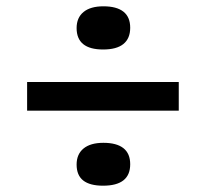

<svg xmlns="http://www.w3.org/2000/svg" viewBox="-20 -634 654 609"><path d="M393 -546Q393 -512 371.5 -494.5Q350 -477 307 -477Q265 -477 244 -494Q223 -511 223 -545Q223 -578 245 -596Q267 -614 308 -614Q350 -614 371.5 -597Q393 -580 393 -546ZM547 -283H66V-374H547ZM393 -113Q393 -79 371.5 -62Q350 -45 307 -45Q265 -45 244 -61.5Q223 -78 223 -112Q223 -145 245 -163Q267 -181 308 -181Q350 -181 371.5 -164Q393 -147 393 -113Z"/></svg>

Font: Intel One Mono Medium
Style: Regular
Weight: 500
Monospace: yes
Designer: Fred Shallcrass
Foundry: Frere-Jones Type LLC
Version: Version 1.400;hotconv 1.1.0;makeotfexe 2.6.0;FJTRelease1.4